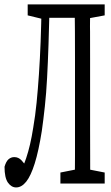

<svg xmlns="http://www.w3.org/2000/svg" viewBox="-31 -758 500 862"><path d="M-10.7 -9.3Q-3.9 -33.2 7.3 -43Q18.6 -52.7 33.2 -52.7Q51.8 -52.7 65.4 -38.3Q79.1 -23.9 95.7 1V5.9H66.9V1Q76.7 -19 86.2 -47.1Q95.7 -75.2 103.8 -109.6Q111.8 -144 118.2 -185.1Q127.4 -237.8 133.3 -297.1Q139.2 -356.4 143.8 -424.6Q148.4 -492.7 151.4 -570.6Q154.3 -648.4 155.8 -738.3H191.9Q189.5 -640.6 186.8 -558.6Q184.1 -476.6 180.4 -408Q176.8 -339.4 170.4 -280.5Q164.1 -221.7 156.7 -169.9Q142.6 -80.6 125 -24.4Q107.4 31.7 86.7 57.6Q65.9 83.5 41.5 83.5Q20 83.5 4.6 61.8Q-10.7 40 -10.7 -9.3ZM304.2 65.9Q305.7 3.4 305.7 -58.6Q305.7 -120.6 305.7 -182.9Q305.7 -245.1 305.7 -306.6V-365.2Q305.7 -428.7 305.7 -491Q305.7 -553.2 305.4 -615.7Q305.2 -678.2 304.2 -738.3H374Q373 -689.5 373 -639.6Q373 -627.4 373.3 -615Q373.5 -602.5 373.5 -490.2Q373.5 -427.7 373.5 -365.2V-306.6Q373.5 -244.1 373.5 -181.2Q373.5 -118.2 373.8 -56.9Q374 4.4 374 65.9ZM240.2 65.9V16.6L331.5 -1.5H346.7L439 16.6V65.9ZM93.3 -689V-738.3H177.7V-671.9H163.6ZM339.4 -671.9V-738.3H439V-689L346.7 -671.9ZM177.7 -678.2V-738.3H339.4V-678.2Z"/></svg>

Font: Scarab Serif
Style: Condensed
Weight: 400
Designer: John Roberts
Foundry: Scarab
Version: 1.0